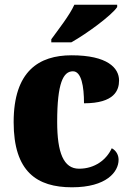

<svg xmlns="http://www.w3.org/2000/svg" viewBox="-20 -786 559 816"><path d="M198 -619V-606H283C349 -643 455 -721 478 -756V-766H296C276 -721 226 -658 198 -619ZM286 10C433 10 484 -56 484 -107C484 -127 474 -146 455 -156C433 -108 384 -69 316 -69C250 -69 223 -137 223 -268C223 -434 249 -483 290 -483C326 -483 337 -419 337 -347C467 -347 486 -403 486 -444C486 -497 437 -551 284 -551C146 -551 38 -484 38 -267C38 -56 137 10 286 10Z"/></svg>

Font: Noto Serif Bengali SemiCondensed Black
Style: Regular
Weight: 900
Width: 4
Designer: Juan Bruce, Universal Thirst, Indian Type Foundry and the Monotype Design Team.
Foundry: Monotype Imaging Inc.
Version: Version 2.003